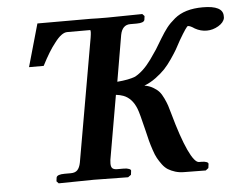

<svg xmlns="http://www.w3.org/2000/svg" viewBox="-48 -712 974 771"><g transform="rotate(-5 438.5 -326.0)"><path d="M751 1 665 0Q645 0 628.4 -5.1Q611.8 -10.3 599.6 -17.8Q587.4 -25.4 577.1 -39.3Q566.9 -53.2 559.8 -65.9Q552.7 -78.6 545.7 -99.9Q538.6 -121.1 534.2 -137.7L523.9 -180.2Q506.8 -252 499.5 -270Q482.4 -313 447.8 -326.2Q434.6 -331.1 418 -333L373 -74.2Q372.1 -69.3 372.1 -60.1Q372.1 -46.4 377.9 -40.8Q383.8 -35.2 397.9 -35.2H423.8Q436.5 -35.2 445.1 -31.7Q453.6 -28.3 452.1 -22.9L450.2 -7.8L438 1Q337.9 -1 299.8 -1L158.2 1L149.9 -7.8L151.9 -22.9Q154.8 -35.2 185.1 -35.2H210Q228 -35.2 237.1 -44.9Q246.1 -54.7 250 -74.2L336.9 -570.8Q341.3 -597.7 337.9 -601.1H245.1Q222.2 -601.1 193.8 -563Q168.9 -532.2 139.2 -474.1H80.1L128.9 -646H286.1H344.2Q367.2 -645 410.2 -645L551.8 -647L560.1 -638.2L558.1 -623Q555.2 -610.8 525.9 -610.8H500Q467.8 -610.8 460 -570.8L428.2 -384.8Q475.6 -388.7 501 -398.9Q518.1 -408.2 534.7 -423.8Q551.3 -439.5 567.4 -461.9Q583.5 -484.4 593.8 -500.2Q604 -516.1 619.1 -542Q634.8 -567.9 647.7 -584.5Q660.6 -601.1 681.4 -618.4Q702.1 -635.7 730.7 -644.3Q759.3 -652.8 795.9 -652.8Q877 -652.8 877 -610.8V-603Q873.5 -584.5 851.1 -571.3Q828.6 -558.1 804.2 -558.1Q779.3 -558.1 756.8 -570.8Q739.3 -583 730 -583Q724.6 -583 692.9 -528.8Q681.2 -506.3 673.3 -492.9Q665.5 -479.5 649.7 -456.3Q633.8 -433.1 618.9 -417.5Q604 -401.9 581.8 -385.5Q559.6 -369.1 535.2 -359.9Q554.2 -356.9 569.3 -348.1Q584.5 -339.4 593.5 -329.3Q602.5 -319.3 610.8 -301.5Q619.1 -283.7 623 -272Q626.5 -261.7 632.8 -238.8Q659.7 -141.6 684.3 -88.4Q709 -35.2 727.1 -35.2H736.8Q749.5 -35.2 757.6 -32Q765.6 -28.8 764.2 -22.9L762.2 -7.8Z"/></g></svg>

Font: Linux Libertine G
Style: Semibold Italic
Weight: 600
Italic angle: -11.5°
Designer: Philipp H. Poll
Foundry: Philipp H. Poll
Version: Version 5.1.1